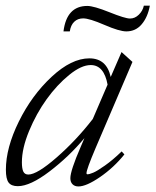

<svg xmlns="http://www.w3.org/2000/svg" viewBox="-20 -653 555 685"><path d="M430.7 -541Q406.2 -541 352.5 -564.2Q298.8 -587.4 276.9 -587.4Q257.3 -587.4 244.9 -575.4Q232.4 -563.5 229 -541H206.5Q217.8 -631.8 291.5 -631.8Q314.5 -631.8 370.4 -609.4Q426.3 -586.9 443.8 -586.9Q461.4 -586.9 475.3 -600.6Q489.3 -614.3 493.2 -632.8H514.6Q507.3 -592.3 485.8 -566.7Q464.4 -541 430.7 -541ZM43.5 11.2Q20.5 11.2 10.7 -1.7Q1 -14.6 1 -47.4Q1 -125.5 47.1 -219.2Q93.3 -313 164.1 -378.9Q234.9 -444.8 298.8 -444.8Q360.4 -444.8 375 -378.4L413.6 -467.3L452.6 -432.1L320.3 -123Q288.6 -48.3 288.6 -35.2Q288.6 -31.2 292 -31.2Q298.8 -31.2 312.5 -36.9Q326.2 -42.5 354.2 -62.3Q382.3 -82 414.1 -112.8L423.8 -102.1Q386.7 -55.7 337.4 -21.7Q288.1 12.2 259.8 12.2Q246.6 12.2 238.8 4.4Q231 -3.4 231 -17.1Q231 -43.9 267.6 -128.4L281.2 -160.2Q226.6 -94.7 157.2 -41.7Q87.9 11.2 43.5 11.2ZM58.1 -74.2Q58.1 -51.3 63.2 -40.8Q68.4 -30.3 81.1 -30.3Q112.3 -30.3 182.1 -91.3Q252 -152.3 311 -228.5L363.8 -351.1Q351.1 -420.9 303.7 -420.9Q270 -420.9 226.6 -385.5Q183.1 -350.1 146.2 -298.8Q109.4 -247.6 83.7 -185.5Q58.1 -123.5 58.1 -74.2Z"/></svg>

Font: Elstob Light
Style: Italic
Weight: 300
Italic angle: -20°
Designer: Peter S. Baker
Version: Version 1.015